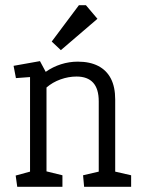

<svg xmlns="http://www.w3.org/2000/svg" viewBox="-20 -715 545 735"><path d="M46 0 40 -43 95 -58V-420L41 -416L32 -463L133 -481L155 -440Q182 -459 213.5 -469Q245 -479 278 -479Q324 -479 356 -462.5Q388 -446 404.5 -414Q421 -382 421 -334V-58L482 -44V0H302L298 -44L358 -58V-327Q358 -375 336.5 -398.5Q315 -422 273 -422Q242 -422 211.5 -411Q181 -400 158 -380V-59L219 -44V0ZM213 -523 178 -556 282 -695H309L353 -643Z"/></svg>

Font: Kreon Light Light
Style: Regular
Weight: 300
Version: Version 2.002